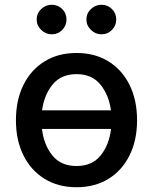

<svg xmlns="http://www.w3.org/2000/svg" viewBox="-20 -775 642 806"><path d="M301.1 11Q224.4 11 167.3 -24.1Q110.1 -59.3 78.5 -122.7Q46.9 -186.1 46.9 -270.2Q46.9 -355.1 78.5 -418.7Q110.1 -482.2 167.3 -517.4Q224.4 -552.6 301.1 -552.6Q378.2 -552.6 435.2 -517.4Q492.2 -482.2 523.8 -418.7Q555.4 -355.1 555.4 -270.2Q555.4 -186.1 523.8 -122.7Q492.2 -59.3 435.2 -24.1Q378.2 11 301.1 11ZM301.5 -78.1Q367.2 -78.1 402.9 -123Q438.6 -168 446 -233.7H156.2Q163.7 -168 199.4 -123Q235.1 -78.1 301.5 -78.1ZM445.7 -311.8Q437.1 -376.1 401.6 -419.9Q366.1 -463.8 301.5 -463.8Q236.2 -463.8 200.6 -419.9Q165.1 -376.1 156.6 -311.8ZM196.7 -631Q171.9 -631 152.9 -649.5Q133.9 -668 133.9 -692.8Q133.9 -719.1 152.9 -737Q171.9 -755 196.7 -755Q223.4 -755 241.3 -737Q259.2 -719.1 259.2 -692.8Q259.2 -668 241.3 -649.5Q223.4 -631 196.7 -631ZM405.5 -631Q380.7 -631 361.7 -649.5Q342.7 -668 342.7 -692.8Q342.7 -719.1 361.7 -737Q380.7 -755 405.5 -755Q432.2 -755 450.1 -737Q468 -719.1 468 -692.8Q468 -668 450.1 -649.5Q432.2 -631 405.5 -631Z"/></svg>

Font: Linik Sans Medium
Style: Regular
Weight: 500
Designer: Rasmus Andersson (font), Cristiano Sobral (main changes)
Foundry: rsms
Version: Version 3.018;June 1, 2022;FontCreator 14.0.0.2814 64-bit; t